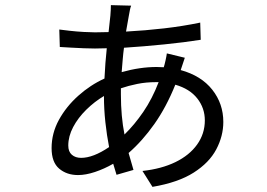

<svg xmlns="http://www.w3.org/2000/svg" viewBox="-20 -683 1040 748"><path d="M574 45 535 -17Q609 -25 663.5 -51.5Q718 -78 748 -120Q778 -162 778 -214Q778 -262 748.5 -299.5Q719 -337 663 -353Q628 -266 581.5 -200Q535 -134 481 -87L500 -21L434 -2L421 -45Q386 -25 350 -13Q314 -1 284 -1Q240 -1 210.5 -26Q181 -51 181 -106Q181 -164 209.5 -216Q238 -268 285 -310Q332 -352 387 -377Q390 -440 396 -495L350 -494Q332 -494 306.5 -495Q281 -496 255.5 -497.5Q230 -499 213 -500L211 -568Q226 -566 252.5 -563Q279 -560 306.5 -558.5Q334 -557 350 -557L403 -558L410 -622Q411 -633 411.5 -644.5Q412 -656 412 -663L491 -661Q488 -654 486 -643.5Q484 -633 482 -622L471 -560Q546 -564 619.5 -572.5Q693 -581 760 -595L762 -528Q699 -518 619.5 -510Q540 -502 463 -497Q460 -475 458 -450.5Q456 -426 454 -402Q525 -422 590 -422L618 -421Q621 -430 625 -448Q629 -466 630 -475L700 -458L684 -410Q764 -388 807 -333.5Q850 -279 850 -208Q850 -153 822.5 -101Q795 -49 734.5 -10.5Q674 28 574 45ZM465 -159Q504 -197 538.5 -247.5Q573 -298 598 -363H588Q549 -363 514.5 -356Q480 -349 451 -339V-315Q451 -272 454.5 -233Q458 -194 465 -159ZM296 -68Q343 -68 405 -110Q396 -156 390.5 -207Q385 -258 385 -307V-309Q348 -287 316 -255.5Q284 -224 265 -188Q246 -152 246 -116Q246 -92 260 -80Q274 -68 296 -68Z"/></svg>

Font: Chocolate Classical Sans
Style: Regular
Weight: 400
Designer: 田海東、宇文滿月
Foundry: Moonlit Owen
Version: Version 1.001